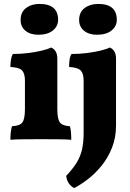

<svg xmlns="http://www.w3.org/2000/svg" viewBox="-20 -709 664 978"><path d="M176 -532Q134 -532 109.5 -552.5Q85 -573 85 -607Q85 -647 112.5 -668Q140 -689 181 -689Q276 -689 276 -608Q276 -575 249 -553.5Q222 -532 176 -532ZM474 -532Q433 -532 408 -552.5Q383 -573 383 -607Q383 -647 411 -668Q439 -689 480 -689Q575 -689 575 -608Q575 -575 548 -553.5Q521 -532 474 -532ZM33 3Q33 -18 35 -35.5Q37 -53 41 -66Q81 -68 94 -85.5Q107 -103 107 -153V-298Q107 -333 93.5 -349Q80 -365 33 -368Q33 -385 35.5 -402.5Q38 -420 45 -434Q86 -434 125 -439Q164 -444 194.5 -451.5Q225 -459 240 -467Q255 -461 263.5 -447Q272 -433 272 -409V-153Q272 -103 285 -85.5Q298 -68 336 -66Q340 -53 341.5 -35Q343 -17 343 3Q323 1 278.5 0.5Q234 0 188 0Q143 0 98 0.5Q53 1 33 3ZM358 249Q323 231 317 187Q351 151 370.5 119.5Q390 88 398 51.5Q406 15 406 -32V-298Q406 -333 392 -349Q378 -365 332 -368Q332 -385 334 -402.5Q336 -420 344 -434Q385 -434 424 -439Q463 -444 493.5 -451.5Q524 -459 539 -467Q554 -461 562.5 -447Q571 -433 571 -409V-70Q571 -8 550.5 43.5Q530 95 497.5 135Q465 175 428 203.5Q391 232 358 249Z"/></svg>

Font: Vollkorn ExtraBold
Style: Regular
Weight: 800
Designer: Friedrich Althausen
Foundry: Friedrich Althausen
Version: Version 5.000; ttfautohint (v1.8.3)